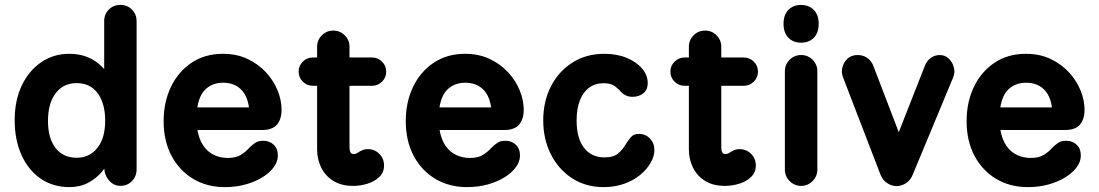

<svg xmlns="http://www.w3.org/2000/svg" viewBox="-20 -750 4494 785"><path d="M264 15Q197.2 15 146.9 -19.2Q96.5 -53.5 68.2 -115.5Q40 -177.5 40 -259Q40 -338.5 68.6 -399.4Q97.2 -460.2 147.8 -495.1Q198.2 -530 262.8 -530Q300.2 -530 330.2 -519.4Q360.2 -508.8 384.1 -488.9Q408 -469 426.8 -439.5L406 -430V-663.5Q406 -691.8 425 -710.9Q444 -730 472.2 -730Q500.5 -730 519.5 -710.9Q538.5 -691.8 538.5 -663.5V-58Q538.5 -28.8 519.5 -9.5Q500.5 9.8 472.2 9.8Q444 9.8 424.6 -13.6Q405.2 -37 406 -71.5L406.8 -104.2L429.5 -105.5Q420 -76 397.2 -48.5Q374.5 -21 341 -3Q307.5 15 264 15ZM295 -105Q346.5 -105.5 378.2 -145.4Q410 -185.2 410 -256.8Q410 -327 379.5 -368.6Q349 -410.2 293.5 -410.2Q239.2 -410.2 207.8 -369.1Q176.2 -328 176.2 -255.5Q176.2 -184.5 207.4 -144.6Q238.5 -104.8 295 -105Z M898.8 15Q826.8 15 770.4 -18.4Q714 -51.8 681.5 -112.5Q649 -173.2 649 -255.2Q649 -331.8 678.6 -394.1Q708.2 -456.5 762.8 -493.2Q817.2 -530 891.5 -530Q947.8 -530 992.1 -509Q1036.5 -488 1067.6 -454.1Q1098.8 -420.2 1115 -380.2Q1131.2 -340.2 1131.2 -301.2Q1131.2 -262.5 1112.4 -240.5Q1093.5 -218.5 1052 -218.5H787.2Q794.2 -178.5 812.1 -153.2Q830 -128 855.6 -116.1Q881.2 -104.2 911.5 -104.2Q944.5 -104.2 964.9 -116.9Q985.2 -129.5 1001 -147.8Q1011.2 -157.5 1023.5 -166Q1035.8 -174.5 1056 -174.5Q1082 -174.5 1099.1 -158.2Q1116.2 -142 1116 -113Q1115.8 -89.2 1099.4 -66.6Q1083 -44 1053.6 -25.6Q1024.2 -7.2 985 3.9Q945.8 15 898.8 15ZM786.8 -310.8H998Q991 -360.8 963.4 -386.2Q935.8 -411.8 892.8 -411.8Q850.8 -411.8 822.9 -387.4Q795 -363 786.8 -310.8Z M1423.8 10Q1375.5 10 1342.8 -10.4Q1310 -30.8 1293.2 -64.9Q1276.5 -99 1276.5 -138.2V-558.8Q1276.5 -586.2 1295.9 -605.6Q1315.2 -625 1342.8 -625Q1370.2 -625 1389.6 -605.6Q1409 -586.2 1409 -558.8V-146.8Q1409 -134.5 1412.8 -127.4Q1416.5 -120.2 1425.8 -120.2Q1435 -120.2 1442.6 -125.5Q1450.2 -130.8 1460.2 -135.5Q1470.2 -140.2 1484 -140.2Q1511.8 -140.2 1531 -120.9Q1550.2 -101.5 1550.2 -73.2Q1550.2 -45.5 1531.1 -26.9Q1512 -8.2 1483 0.9Q1454 10 1423.8 10ZM1259.5 -399.2Q1235.2 -399.2 1218.1 -416.1Q1201 -433 1201 -457.2Q1201 -481.2 1218.1 -498.1Q1235.2 -515 1259.5 -515H1500.5Q1524.8 -515 1541.9 -498.1Q1559 -481.2 1559 -457.2Q1559 -433 1541.9 -416.1Q1524.8 -399.2 1500.5 -399.2Z M1888.8 15Q1816.8 15 1760.4 -18.4Q1704 -51.8 1671.5 -112.5Q1639 -173.2 1639 -255.2Q1639 -331.8 1668.6 -394.1Q1698.2 -456.5 1752.8 -493.2Q1807.2 -530 1881.5 -530Q1937.8 -530 1982.1 -509Q2026.5 -488 2057.6 -454.1Q2088.8 -420.2 2105 -380.2Q2121.2 -340.2 2121.2 -301.2Q2121.2 -262.5 2102.4 -240.5Q2083.5 -218.5 2042 -218.5H1777.2Q1784.2 -178.5 1802.1 -153.2Q1820 -128 1845.6 -116.1Q1871.2 -104.2 1901.5 -104.2Q1934.5 -104.2 1954.9 -116.9Q1975.2 -129.5 1991 -147.8Q2001.2 -157.5 2013.5 -166Q2025.8 -174.5 2046 -174.5Q2072 -174.5 2089.1 -158.2Q2106.2 -142 2106 -113Q2105.8 -89.2 2089.4 -66.6Q2073 -44 2043.6 -25.6Q2014.2 -7.2 1975 3.9Q1935.8 15 1888.8 15ZM1776.8 -310.8H1988Q1981 -360.8 1953.4 -386.2Q1925.8 -411.8 1882.8 -411.8Q1840.8 -411.8 1812.9 -387.4Q1785 -363 1776.8 -310.8Z M2448.2 15Q2375.2 15 2319.5 -20.9Q2263.8 -56.8 2232.4 -118.8Q2201 -180.8 2201 -258Q2201 -334.8 2232.1 -396.1Q2263.2 -457.5 2319.8 -493.8Q2376.2 -530 2450.8 -530Q2502.8 -530 2542.5 -513.4Q2582.2 -496.8 2605 -470Q2627.8 -443.2 2628.2 -412.2Q2629 -383.8 2610.8 -369Q2592.5 -354.2 2566.8 -354.2Q2550.8 -354.2 2539.4 -359.6Q2528 -365 2520 -372.8Q2510.8 -384.8 2494.6 -397.2Q2478.5 -409.8 2447.5 -409.8Q2413.8 -409.8 2389 -391.8Q2364.2 -373.8 2350.9 -339.6Q2337.5 -305.5 2337.5 -257.5Q2337.5 -184.5 2367.9 -145.5Q2398.2 -106.5 2451.5 -106.5Q2489.5 -106.5 2508.9 -124Q2528.2 -141.5 2539.5 -162.2Q2549.8 -178.5 2560.6 -190.5Q2571.5 -202.5 2592.5 -202.5Q2620 -202.5 2638 -183Q2656 -163.5 2655.5 -135Q2655.2 -110.8 2640.2 -84.4Q2625.2 -58 2597.8 -35.2Q2570.2 -12.5 2532.2 1.2Q2494.2 15 2448.2 15Z M2943.8 10Q2895.5 10 2862.8 -10.4Q2830 -30.8 2813.2 -64.9Q2796.5 -99 2796.5 -138.2V-558.8Q2796.5 -586.2 2815.9 -605.6Q2835.2 -625 2862.8 -625Q2890.2 -625 2909.6 -605.6Q2929 -586.2 2929 -558.8V-146.8Q2929 -134.5 2932.8 -127.4Q2936.5 -120.2 2945.8 -120.2Q2955 -120.2 2962.6 -125.5Q2970.2 -130.8 2980.2 -135.5Q2990.2 -140.2 3004 -140.2Q3031.8 -140.2 3051 -120.9Q3070.2 -101.5 3070.2 -73.2Q3070.2 -45.5 3051.1 -26.9Q3032 -8.2 3003 0.9Q2974 10 2943.8 10ZM2779.5 -399.2Q2755.2 -399.2 2738.1 -416.1Q2721 -433 2721 -457.2Q2721 -481.2 2738.1 -498.1Q2755.2 -515 2779.5 -515H3020.5Q3044.8 -515 3061.9 -498.1Q3079 -481.2 3079 -457.2Q3079 -433 3061.9 -416.1Q3044.8 -399.2 3020.5 -399.2Z M3255.5 10Q3227.8 10 3208.4 -9.8Q3189 -29.5 3189 -57V-458.8Q3189 -486.2 3208.4 -505.6Q3227.8 -525 3255.5 -525Q3283 -525 3302.4 -505.6Q3321.8 -486.2 3321.8 -458.8V-57Q3321.8 -29.5 3302.4 -9.8Q3283 10 3255.5 10ZM3254.8 -575.5Q3223.5 -575.5 3203.5 -595.6Q3183.5 -615.8 3183.5 -652.8Q3183.5 -689.2 3203.4 -709.5Q3223.3 -729.8 3254.6 -729.8Q3287.2 -729.8 3307.2 -709.5Q3327.2 -689.2 3327.2 -652.8Q3327.2 -615.8 3307.4 -595.6Q3287.5 -575.5 3254.8 -575.5Z M3645.8 10.8Q3626.2 10.8 3608 -0.8Q3589.8 -12.2 3580 -35.8L3426.5 -434.5Q3419.2 -453.5 3424.1 -474.2Q3429 -495 3445 -510Q3461 -525 3486.5 -525Q3509.5 -525 3526.2 -512.8Q3543 -500.5 3550 -482.5L3666.8 -177.8L3641 -175L3762 -482.5Q3769.2 -501.2 3785.6 -513.1Q3802 -525 3821.8 -525Q3844 -525 3859 -510.5Q3874 -496 3879.8 -475.2Q3885.5 -454.5 3877.5 -434.5L3711.8 -36Q3703 -13.5 3684.6 -1.4Q3666.2 10.8 3645.8 10.8Z M4181.8 15Q4109.8 15 4053.4 -18.4Q3997 -51.8 3964.5 -112.5Q3932 -173.2 3932 -255.2Q3932 -331.8 3961.6 -394.1Q3991.2 -456.5 4045.8 -493.2Q4100.2 -530 4174.5 -530Q4230.8 -530 4275.1 -509Q4319.5 -488 4350.6 -454.1Q4381.8 -420.2 4398 -380.2Q4414.2 -340.2 4414.2 -301.2Q4414.2 -262.5 4395.4 -240.5Q4376.5 -218.5 4335 -218.5H4070.2Q4077.2 -178.5 4095.1 -153.2Q4113 -128 4138.6 -116.1Q4164.2 -104.2 4194.5 -104.2Q4227.5 -104.2 4247.9 -116.9Q4268.2 -129.5 4284 -147.8Q4294.2 -157.5 4306.5 -166Q4318.8 -174.5 4339 -174.5Q4365 -174.5 4382.1 -158.2Q4399.2 -142 4399 -113Q4398.8 -89.2 4382.4 -66.6Q4366 -44 4336.6 -25.6Q4307.2 -7.2 4268 3.9Q4228.8 15 4181.8 15ZM4069.8 -310.8H4281Q4274 -360.8 4246.4 -386.2Q4218.8 -411.8 4175.8 -411.8Q4133.8 -411.8 4105.9 -387.4Q4078 -363 4069.8 -310.8Z"/></svg>

Font: National Park
Style: Regular
Weight: 400
Designer: Andrea Herstowski, Ben Hoepner
Version: Version 1.009